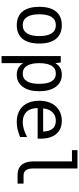

<svg xmlns="http://www.w3.org/2000/svg" viewBox="700 -1500 1008 2448"><g transform="rotate(90 1204.0 -276.0)"><path d="M300.8 14.2C377 14.2 436 -11.2 475.1 -59.1C515.1 -107.9 535.2 -181.2 535.2 -273.9C535.2 -366.2 515.1 -437 475.1 -486.3C436 -534.2 378.4 -560.1 300.8 -560.1C225.1 -560.1 167 -535.6 127 -486.3C86.9 -437 66.9 -366.2 66.9 -273.4C66.9 -183.1 85.9 -109.4 127 -59.1C167 -10.3 226.1 14.2 300.8 14.2ZM300.8 -62C255.4 -62 220.7 -80.1 197.3 -115.7C173.8 -151.4 162.1 -203.6 162.1 -272.9C162.1 -342.8 173.8 -395 197.3 -430.7C220.7 -466.3 255.4 -483.9 300.8 -483.9C346.7 -483.9 381.3 -466.3 404.8 -430.7C428.2 -395 439.9 -342.8 439.9 -272.9C439.9 -203.6 428.2 -151.4 404.8 -115.7C381.3 -80.1 346.7 -62 300.8 -62Z M694.8 208H785.2V-68.8C799.3 -42 818.8 -22 844.2 -7.3C868.2 6.3 894.5 14.2 931.2 14.2C997.1 14.2 1048.8 -11.2 1086.4 -62C1124 -112.3 1143.1 -181.6 1143.1 -272C1143.1 -360.8 1124.5 -432.1 1086.9 -483.4C1049.3 -534.7 996.6 -560.1 931.6 -560.1C897.9 -560.1 870.1 -553.2 845.2 -539.1C820.3 -524.9 800.3 -503.9 785.2 -477.1L776.4 -546.9H694.8ZM918 -62C874.5 -62 841.3 -80.1 818.8 -115.7C796.4 -151.4 785.2 -204.1 785.2 -272.9C785.2 -342.3 796.4 -395 818.8 -430.7C841.3 -466.3 874.5 -483.9 918 -483.9C961.4 -483.9 994.1 -466.3 1016.1 -430.7C1038.1 -395 1048.8 -342.8 1048.8 -272.9C1048.8 -203.1 1038.1 -150.9 1016.1 -115.2C994.1 -79.6 961.4 -62 918 -62Z M1534.7 14.2C1564.9 14.2 1597.2 10.7 1627.9 3.9C1659.7 -3.4 1692.4 -13.7 1726.6 -27.8V-117.2C1690.9 -98.6 1657.7 -85 1626.5 -75.7C1595.2 -66.4 1565.4 -62 1536.1 -62C1477.1 -62 1435.1 -79.6 1405.3 -110.8C1374 -143.6 1358.4 -189.5 1358.4 -249V-252H1747.6V-295.9C1747.6 -378.4 1726.1 -444.3 1687.5 -489.7C1648.9 -535.2 1593.3 -560.1 1521 -560.1C1447.8 -560.1 1381.8 -534.7 1334.5 -481.9C1291 -433.6 1264.6 -363.8 1264.6 -272.5C1264.6 -184.1 1289.6 -111.8 1336.4 -62C1383.3 -12.2 1451.2 14.2 1534.7 14.2ZM1361.8 -321.8C1367.2 -372.6 1383.8 -412.1 1411.6 -440.9C1439.5 -469.7 1475.1 -483.9 1519 -483.9C1562 -483.9 1597.2 -470.2 1620.6 -442.9C1642.1 -418 1656.2 -377.9 1657.7 -322.3Z M2207 3.9H2320.8V-72.3H2215.8C2188 -72.3 2166 -81.5 2150.4 -103C2135.3 -123.5 2127.9 -153.8 2127.9 -194.3V-759.8H1894V-689.5H2038.1V-194.3C2038.1 -131.3 2052.7 -82.5 2082.5 -47.9C2113.3 -11.7 2155.3 3.9 2207 3.9Z"/></g></svg>

Font: Hack
Style: Regular
Weight: 400
Monospace: yes
Designer: Christopher Simpkins
Foundry: Christopher Simpkins
Version: Version 2.010